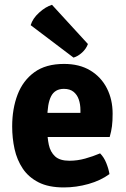

<svg xmlns="http://www.w3.org/2000/svg" viewBox="-20 -786 537 820"><path d="M127 -201V-304H323.5V-315.5Q323.5 -340.5 316.5 -361Q309.5 -381.5 294 -394Q278.5 -406.5 253 -406.5Q214.5 -406.5 198.2 -374.8Q182 -343 182 -279V-234Q182 -198 188.5 -167.5Q195 -137 215.2 -118.2Q235.5 -99.5 276.5 -99.5Q310.5 -99.5 343.8 -108.8Q377 -118 407.5 -131Q424 -114.5 434 -89.5Q444 -64.5 447.5 -42.5Q410 -15 357.8 -0.2Q305.5 14.5 252.5 14.5Q187.5 14.5 144.8 -7.2Q102 -29 77.2 -66Q52.5 -103 42.2 -149.5Q32 -196 32 -246Q32 -321.5 55 -381.8Q78 -442 126.8 -477.5Q175.5 -513 253.5 -513Q319.5 -513 365.8 -485Q412 -457 436.5 -409Q461 -361 461 -300.5Q461 -268.5 458.2 -247Q455.5 -225.5 448.5 -201ZM202 -765.5Q174.5 -757 147 -732Q119.5 -707 111 -678.5L294 -540Q313 -545.5 330.5 -561.5Q348 -577.5 355.5 -598Z"/></svg>

Font: Signika Negative
Style: Bold
Weight: 700
Designer: Anna Giedry
Foundry: Anna Giedry
Version: Version 2.001